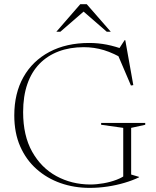

<svg xmlns="http://www.w3.org/2000/svg" viewBox="-20 -904 758 934"><path d="M618 -55 656.5 -43.5V-41.5Q625.5 -26.5 586 -14.8Q546.5 -3 503 3.5Q459.5 10 416.5 10Q341 10 274.8 -13.2Q208.5 -36.5 157.8 -81.5Q107 -126.5 78.2 -192Q49.5 -257.5 49.5 -342.5Q49.5 -450 94 -529Q138.5 -608 220.5 -651.5Q302.5 -695 414 -695Q457.5 -695 499.5 -686.8Q541.5 -678.5 587 -661.5L558.5 -666L586 -708.5H589.5L628.5 -490L617 -488L546.5 -653L589.5 -612Q533.5 -645.5 486 -660Q438.5 -674.5 387 -674.5Q320 -674.5 265.5 -654Q211 -633.5 172.2 -593.8Q133.5 -554 113 -495Q92.5 -436 92.5 -358.5Q92.5 -244 136.5 -165.8Q180.5 -87.5 254.5 -47.2Q328.5 -7 418.5 -6.5Q450 -6.5 484 -12.5Q518 -18.5 547.5 -29.8Q577 -41 594.5 -56.5L579.5 -31V-282L472 -297V-306H686.5V-297L618 -282ZM376.5 -856.5H397L273.5 -749.5H254L370.5 -883.5H402L519 -749.5H499.5Z"/></svg>

Font: Newsreader 36pt ExtraLight
Style: Regular
Weight: 250
Designer: Hugues Gentile
Foundry: Production Type
Version: Version 1.003